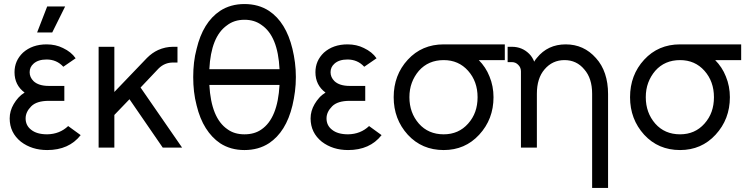

<svg xmlns="http://www.w3.org/2000/svg" viewBox="-20 -732 3704 952"><path d="M299 -306H222Q171 -306 146 -330Q127 -349 127 -374Q127 -399 146 -416Q169 -437 211 -437Q261 -437 294 -401L355 -443Q344 -459 328.5 -471.5Q313 -484 292 -494Q256 -512 211 -512Q140 -512 94 -471Q52 -431 52 -374Q52 -310 102 -273Q84 -262 71 -247.5Q58 -233 48 -216Q28 -182 28 -145Q28 -74 84 -29Q138 12 214 12Q322 12 380 -62L318 -107Q276 -67 214 -66Q162 -66 134 -89Q107 -110 107 -145Q107 -177 135 -205Q162 -232 222 -232H299ZM164 -571H239L303 -700H214Z M469 -500V0H547V-162L622 -240L787 0H883L677 -298L766 -392Q796 -422 838 -422H860V-500H838Q800 -500 764 -484Q749 -477 735.5 -467.5Q722 -458 709 -445L547 -276V-500Z M1192 -634Q1242 -634 1277 -608Q1358 -553 1366 -389H1018Q1026 -550 1105 -606Q1141 -634 1192 -634ZM1192 -712Q1123 -712 1071 -678Q986 -621 955 -490Q946 -457 942 -422Q938 -387 938 -350Q938 -313 942 -278Q946 -243 955 -209Q971 -143 1000.5 -96.5Q1030 -50 1071 -22Q1123 12 1192 12Q1262 12 1314 -22Q1356 -50 1385 -96.5Q1414 -143 1430 -209Q1438 -243 1442.5 -278Q1447 -313 1447 -350Q1447 -387 1442.5 -422Q1438 -457 1430 -490Q1398 -622 1314 -678Q1262 -712 1192 -712ZM1366 -311Q1357 -145 1276 -90Q1242 -66 1192 -66Q1142 -66 1108 -91Q1027 -146 1018 -311Z M1791 -306H1714Q1663 -306 1638 -330Q1619 -349 1619 -374Q1619 -399 1638 -416Q1661 -437 1703 -437Q1753 -437 1786 -401L1847 -443Q1836 -459 1820.5 -471.5Q1805 -484 1784 -494Q1748 -512 1703 -512Q1632 -512 1586 -471Q1544 -431 1544 -374Q1544 -310 1594 -273Q1576 -262 1563 -247.5Q1550 -233 1540 -216Q1520 -182 1520 -145Q1520 -74 1576 -29Q1630 12 1706 12Q1814 12 1872 -62L1810 -107Q1768 -67 1706 -66Q1654 -66 1626 -89Q1599 -110 1599 -145Q1599 -177 1627 -205Q1654 -232 1714 -232H1791Z M2180 -512Q2072 -512 2002 -436Q1932 -360 1932 -250Q1932 -141 2002 -64Q2072 12 2180 12Q2286 12 2356 -64Q2427 -141 2427 -250Q2427 -277 2422 -303Q2417 -329 2407 -353Q2398 -376 2384.5 -396.5Q2371 -417 2354 -434H2483V-512ZM2180 -434Q2254 -434 2301 -381Q2348 -328 2348 -250Q2348 -211 2336.5 -178.5Q2325 -146 2301 -119Q2254 -66 2180 -66Q2104 -66 2057 -119Q2010 -173 2010 -250Q2010 -289 2022 -321.5Q2034 -354 2057 -381Q2104 -434 2180 -434Z M2995 200V-266Q2995 -321 2980 -366Q2965 -411 2935 -444Q2875 -512 2785 -512Q2696 -512 2642 -445Q2638 -440 2634.5 -435.5Q2631 -431 2629 -426Q2625 -436 2619 -446Q2613 -456 2604 -465Q2569 -500 2518 -500H2497V-424H2518Q2537 -424 2550 -410Q2563 -397 2563 -378V0H2588H2628H2642V-267Q2642 -344 2680 -388Q2719 -434 2779 -434Q2839 -434 2877 -388Q2916 -344 2916 -267V200Z M3352 -512Q3244 -512 3174 -436Q3104 -360 3104 -250Q3104 -141 3174 -64Q3244 12 3352 12Q3458 12 3528 -64Q3599 -141 3599 -250Q3599 -277 3594 -303Q3589 -329 3579 -353Q3570 -376 3556.5 -396.5Q3543 -417 3526 -434H3655V-512ZM3352 -434Q3426 -434 3473 -381Q3520 -328 3520 -250Q3520 -211 3508.5 -178.5Q3497 -146 3473 -119Q3426 -66 3352 -66Q3276 -66 3229 -119Q3182 -173 3182 -250Q3182 -289 3194 -321.5Q3206 -354 3229 -381Q3276 -434 3352 -434Z"/></svg>

Font: Unageo
Style: Regular
Weight: 400
Designer: Richard Sepsi
Foundry: Richard Sepsi
Version: Version 2.000